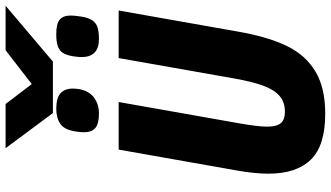

<svg xmlns="http://www.w3.org/2000/svg" viewBox="-268 -901 1182 686"><g transform="rotate(-90 323.0 -558.0)"><path d="M45.5 -189.5Q45.5 -240 57 -303.5L131.5 -725H301.5L226.5 -300.5Q213.5 -227.5 213.5 -194.5Q213.5 -161 225.8 -146Q238 -131 266.5 -131Q301 -131 323.2 -150.2Q345.5 -169.5 359.8 -208.2Q374 -247 385.5 -311.5L458.5 -725H628.5L552 -292.5Q533.5 -189 501 -122.8Q468.5 -56.5 410.2 -21.8Q352 13 259.5 13Q145.5 13 95.5 -38.5Q45.5 -90 45.5 -189.5ZM193.5 -849.5Q193.5 -860 196 -877.5Q202 -918.5 223 -933.2Q244 -948 277.5 -948Q316 -948 332.8 -932.8Q349.5 -917.5 349.5 -889Q349.5 -876.5 347.5 -866Q341.5 -831.5 317.8 -813.5Q294 -795.5 260.5 -795.5Q224 -795.5 208.8 -808.2Q193.5 -821 193.5 -849.5ZM462 -858Q462 -868.5 465 -888.5Q469 -911.5 476.8 -924Q484.5 -936.5 500.2 -942.2Q516 -948 543.5 -948Q581.5 -948 596 -935.5Q610.5 -923 610.5 -896.5Q610.5 -884 607 -860.5Q603 -833.5 593.5 -819.5Q584 -805.5 568.2 -800.5Q552.5 -795.5 526.5 -795.5Q462 -795.5 462 -858ZM136.5 -1129H294.5L365.5 -1035.5L486.5 -1129H645.5L446 -960H262Z"/></g></svg>

Font: JuliaMono Black
Style: Italic
Weight: 900
Italic angle: -9°
Monospace: yes
Designer: cormullion
Foundry: corm
Version: Version 0.057; ttfautohint (v1.8.4)